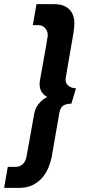

<svg xmlns="http://www.w3.org/2000/svg" viewBox="-45 -708 426 936"><path d="M48 208H-25L-7 105.5H29.5Q50.5 105.5 64.8 93.2Q79 81 84 57L121 -149Q126 -182 146.5 -205Q161.5 -223.5 185 -235Q148 -256.5 148 -297Q148 -307.5 150.5 -320Q187.5 -525.5 188 -535L186.5 -549Q184 -560 177.5 -568Q171 -576 162.2 -580.8Q153.5 -585.5 142.5 -585.5H115L133 -688H215Q253.5 -688 275.2 -675.5Q297 -663 307 -643Q317 -623 317.5 -598.5Q317.5 -573.5 313.5 -549Q274.5 -326 274.5 -321Q274.5 -303.5 285.5 -293Q300.5 -278 325.5 -277.5L303 -202.5Q278 -202.5 263.5 -193.2Q249 -184 244 -156L207 57.5Q202 82.5 191 109.2Q180 136 161.2 158Q142.5 180 114.5 194Q86.5 208 48 208Z"/></svg>

Font: Lucymar Sans
Style: Bold Italic
Weight: 700
Italic angle: -10°
Foundry: The League of Moveable Type (original font) / Main changes by Cristiano Sobral with portions from Mirco Monsees
Version: Version 2.00;August 30, 2020;FontCreator 13.0.0.2681 64-bit